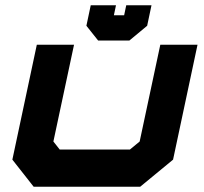

<svg xmlns="http://www.w3.org/2000/svg" viewBox="-20 -710 776 730"><path d="M108 0 27 -103 120 -540H261.5L183 -172L207 -141.5H474L511 -172L589.5 -540H731L638 -103L513 0ZM353 -556 308.5 -612 325 -690H421L413 -652H452L460 -690H556L539.5 -612L472 -556Z"/></svg>

Font: Tourney Expanded Black
Style: Italic
Weight: 900
Width: 7
Italic angle: -12°
Designer: Tyler Finck
Foundry: Etcetera Type Co
Version: Version 1.010; ttfautohint (v1.8.3)